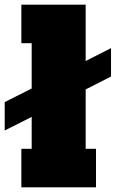

<svg xmlns="http://www.w3.org/2000/svg" viewBox="-55 -798 493 818"><path d="M36 -778H310V-538L418 -593V-472L310 -417V-164H354V0H36V-164H80V-300L-35 -242V-363L80 -421V-614H36Z"/></svg>

Font: Alfa Slab One
Style: Regular
Weight: 400
Designer: JM Sole
Foundry: JM Sole
Version: Version 1.001